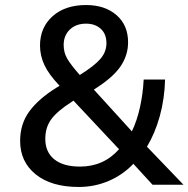

<svg xmlns="http://www.w3.org/2000/svg" viewBox="-20 -734 749 763"><path d="M293 9Q184 9 122 -41Q60 -91 60 -174Q60 -242 97 -292Q134 -342 205 -386L217 -393Q174 -438 156.5 -475.5Q139 -513 139 -553Q139 -625 189 -669.5Q239 -714 322 -714Q397 -714 443 -674Q489 -634 489 -566Q489 -514 458.5 -469.5Q428 -425 353 -378L504 -212Q524 -253 536 -306.5Q548 -360 551 -418H636Q634 -341 615 -272.5Q596 -204 564 -151L709 0H586L510 -83Q468 -39 412 -15Q356 9 293 9ZM322 -640Q282 -640 257.5 -616.5Q233 -593 233 -555Q233 -526 246.5 -502Q260 -478 297 -436Q355 -472 379 -500Q403 -528 403 -562Q403 -599 380.5 -619.5Q358 -640 322 -640ZM298 -72Q392 -72 453 -141L272 -334L266 -330Q208 -293 184 -260.5Q160 -228 160 -182Q160 -130 195.5 -101Q231 -72 298 -72Z"/></svg>

Font: Nunito Sans SemiBold
Style: Regular
Weight: 600
Designer: Vernon Adams
Foundry: Vernon Adams
Version: Version 3.101; ttfautohint (v1.8.4.7-5d5b);gftools[0.9.27]